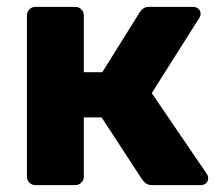

<svg xmlns="http://www.w3.org/2000/svg" viewBox="-20 -540 646 560"><path d="M83.6 0Q73 0 65.8 -7.2Q58.5 -14.5 58.5 -25.1V-494.9Q58.5 -505.5 65.8 -512.8Q73 -520 83.6 -520H199.4Q210 -520 217.2 -512.8Q224.5 -505.5 224.5 -494.9V-329.4H278.4L387.3 -503.8Q390.4 -509.3 397 -514.6Q403.6 -520 415.1 -520H542.6Q552.2 -520 558.7 -514.3Q565.1 -508.6 565.1 -499.8Q565.1 -496.5 563.6 -492.6Q562.1 -488.6 560.1 -485.9L422.6 -268.3L582.9 -33.2Q587.2 -27.2 587.2 -20.2Q587.2 -11.4 581 -5.7Q574.7 0 565.1 0H424.1Q413.3 0 406.6 -4.4Q400 -8.9 395 -15.9L276.4 -197.5H224.5V-25.1Q224.5 -14.5 217.2 -7.2Q210 0 199.4 0Z"/></svg>

Font: Rubik Light
Style: Regular
Weight: 300
Designer: Hubert and Fischer
Foundry: Hubert and Fischer
Version: Version 2.300;gftools[0.9.30]